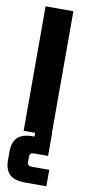

<svg xmlns="http://www.w3.org/2000/svg" viewBox="-103 -673 439 966"><g transform="rotate(10 117.0 -190.5)"><path d="M122 171H209V255H101Q44 255 20 230.5Q-4 206 -4 158V116Q-4 68 20 43.5Q44 19 101 19H107V0H48V-636H190V-14H191V103H122Q108 103 102.5 108Q97 113 97 125V150Q97 162 102.5 166.5Q108 171 122 171Z"/></g></svg>

Font: Teko SemiBold
Style: Regular
Weight: 600
Designer: Manushi Parikh, Jonny Pinhorn
Foundry: Indian Type Foundry
Version: Version 1.106;PS 1.0;hotconv 1.0.78;makeotf.lib2.5.61930; tt